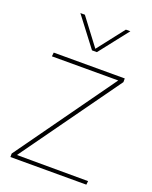

<svg xmlns="http://www.w3.org/2000/svg" viewBox="-138 -809 699 884"><g transform="rotate(20 211.0 -366.5)"><path d="M24 -17 370 -501H45L47 -520H395V-502L49 -19L398 -18L396 0H24ZM209 -590 100 -733H122L221 -602L323 -733H345L233 -590Z"/></g></svg>

Font: Murecho Thin
Style: Regular
Weight: 100
Designer: Neil Summerour
Foundry: Positype
Version: Version 1.010